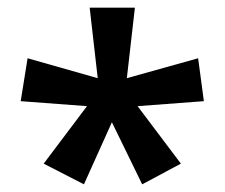

<svg xmlns="http://www.w3.org/2000/svg" viewBox="-20 -886 587 501"><path d="M332 -866H214L235 -682L52 -734L34 -622L207 -609L94 -459L199 -405L272 -567L351 -405L452 -459L339 -609L512 -622L497 -734L311 -682Z"/></svg>

Font: Noto Sans Malayalam UI SemiBold
Style: Regular
Weight: 600
Designer: Jelle Bosma - Monotype Design Team
Foundry: Monotype Imaging Inc.
Version: Version 2.104